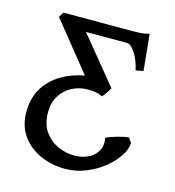

<svg xmlns="http://www.w3.org/2000/svg" viewBox="-98 -706 733 803"><g transform="rotate(15 268.5 -304.5)"><path d="M66.9 -593.3 80.6 -615.2H361.8Q393.6 -615.2 412.1 -616.2Q430.7 -617.2 451.7 -623L467.3 -466.3L434.6 -459.5Q424.8 -504.4 405.5 -533Q386.2 -561.5 370.1 -561.5H192.4L356 -361.8L332.5 -332.5L254.4 -360.4ZM38.1 -173.3Q38.1 -239.3 69.1 -285.2Q100.1 -331.1 153.3 -357.2Q206.5 -383.3 273.9 -389.6Q293 -383.8 312.5 -377.4Q332 -371.1 356 -361.3Q352.1 -353 343.3 -340.1Q334.5 -327.1 326.2 -318.4Q311.5 -326.7 294.7 -328.9Q277.8 -331.1 263.7 -331.1Q226.1 -331.1 194.8 -314.7Q163.6 -298.3 144.8 -268.3Q126 -238.3 126 -197.3Q126 -143.6 150.4 -111.1Q174.8 -78.6 209.7 -64Q244.6 -49.3 276.9 -49.3Q310.1 -49.3 336.7 -61.5Q363.3 -73.7 377.2 -97.4Q391.1 -121.1 384.8 -154.8Q402.3 -163.6 431.6 -171.9Q460.9 -180.2 480 -182.1Q483.4 -177.2 487.5 -171.4Q491.7 -165.5 494.6 -162.1Q494.6 -136.7 475.3 -106.4Q456.1 -76.2 422.6 -48.6Q389.2 -21 345.7 -3.4Q302.2 14.2 254.4 14.2Q197.3 14.2 147.9 -7.8Q98.6 -29.8 68.4 -71.8Q38.1 -113.8 38.1 -173.3Z"/></g></svg>

Font: Gentium Book Plus
Style: Regular
Weight: 400
Designer: Victor Gaultney, Annie Olsen, Iska Routamaa, Becca Hirsbrunner
Foundry: SIL International
Version: Version 6.101